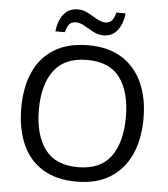

<svg xmlns="http://www.w3.org/2000/svg" viewBox="-60 -967 902 1031"><g transform="rotate(5 390.5 -451.5)"><path d="M720 -358Q720 -247 682.5 -164.5Q645 -82 572 -36Q499 10 391 10Q280 10 206.5 -36Q133 -82 97 -165Q61 -248 61 -359Q61 -469 97 -551Q133 -633 206.5 -679Q280 -725 392 -725Q499 -725 572 -679.5Q645 -634 682.5 -551.5Q720 -469 720 -358ZM156 -358Q156 -223 213 -145.5Q270 -68 391 -68Q513 -68 569 -145.5Q625 -223 625 -358Q625 -493 569 -569.5Q513 -646 392 -646Q271 -646 213.5 -569.5Q156 -493 156 -358ZM208 -784Q214 -843 242.5 -877.5Q271 -912 318 -912Q348 -912 374.5 -897.5Q401 -883 425 -869Q449 -855 470 -855Q493 -855 505.5 -869.5Q518 -884 525 -913H575Q569 -855 541 -820Q513 -785 466 -785Q438 -785 411.5 -799Q385 -813 360.5 -827.5Q336 -842 314 -842Q290 -842 278 -827.5Q266 -813 259 -784Z"/></g></svg>

Font: Go Noto Current
Style: Regular
Weight: 400
Designer: Monotype Design Team
Foundry: Monotype Imaging Inc.
Version: Version 2.007; ttfautohint (v1.8) -l 8 -r 50 -G 200 -x 14 -D